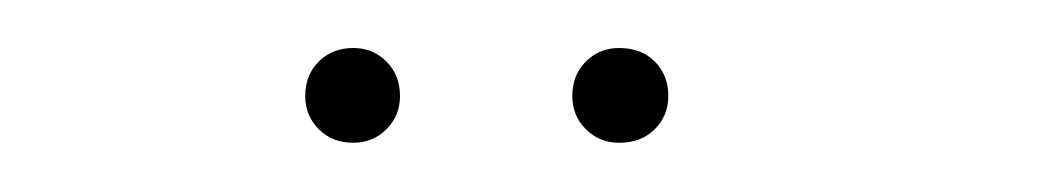

<svg xmlns="http://www.w3.org/2000/svg" viewBox="-20 -684 432 78"><path d="M123.5 -626Q131.5 -626 137 -631.5Q142.5 -637 142.5 -645Q142.5 -653.5 137 -659Q131.5 -664.5 123.5 -664.5Q115 -664.5 109.5 -659Q104 -653.5 104 -645Q104 -637 109.5 -631.5Q115 -626 123.5 -626ZM231.5 -626Q240.5 -626 246 -631.5Q251.5 -637 251.5 -645Q251.5 -653.5 246 -659Q240.5 -664.5 231.5 -664.5Q223.5 -664.5 218 -659Q212.5 -653.5 212.5 -645Q212.5 -637 218 -631.5Q223.5 -626 231.5 -626Z"/></svg>

Font: Anybody SemiExpanded Thin
Style: Regular
Weight: 250
Width: 6
Version: Version 1.113;gftools[0.9.25]